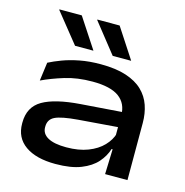

<svg xmlns="http://www.w3.org/2000/svg" viewBox="-105 -792 872 904"><g transform="rotate(15 331.0 -340.0)"><path d="M483 0 487.5 -139 484.5 -161V-270L485 -286.5Q485 -344.5 443.5 -375Q402 -405.5 314 -405.5Q239.5 -405.5 179.5 -387Q119.5 -368.5 72 -346L84 -436Q110 -449.5 146 -463Q182 -476.5 228 -485.5Q274 -494.5 330 -494.5Q403.5 -494.5 454 -478Q504.5 -461.5 534.8 -432.2Q565 -403 578.5 -363.8Q592 -324.5 592 -278.5V0ZM244 14.5Q149.5 14.5 96.8 -22.8Q44 -60 44 -129V-133.5Q44 -210 103.8 -244.8Q163.5 -279.5 286 -288.5L495.5 -304L497.5 -230.5L294 -214.5Q214 -208 183.5 -193.2Q153 -178.5 153 -143.5V-140Q153 -108.5 183.5 -91.5Q214 -74.5 273 -74.5Q334 -74.5 378.5 -91.8Q423 -109 450.5 -137.8Q478 -166.5 487.5 -200L503 -122H482Q471 -86 443.8 -55Q416.5 -24 368.2 -4.8Q320 14.5 244 14.5ZM183.5 -693.5 279 -548V-547H190L74.5 -691V-693.5ZM368 -693.5 463 -548V-547H373.5L259.5 -691V-693.5Z"/></g></svg>

Font: Anek Latin Expanded Medium
Style: Regular
Weight: 500
Width: 7
Designer: Yesha Goshar
Foundry: Ek Type
Version: Version 1.003